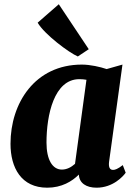

<svg xmlns="http://www.w3.org/2000/svg" viewBox="-20 -871 633 901"><path d="M29.3 -196.3C29.3 -84 79.6 9.8 201.7 9.8C269.5 9.8 318.4 -20 350.1 -51.8C351.6 -11.7 384.8 9.8 433.1 9.8C509.8 9.8 557.6 -43 569.8 -60.5L556.2 -96.2C532.7 -78.1 520 -73.7 510.7 -73.7C496.1 -73.7 488.8 -84.5 491.7 -110.8L554.7 -567.9L480.5 -546.9C450.7 -557.1 403.3 -567.9 364.3 -567.9C143.1 -567.9 29.3 -386.2 29.3 -196.3ZM270.5 -75.2C226.1 -75.2 198.2 -121.6 198.2 -201.7C198.2 -332 233.9 -499.5 352.5 -499.5C364.3 -499.5 375 -498.5 385.7 -496.6L332 -102.1C314.5 -86.4 293.5 -75.2 270.5 -75.2ZM345.2 -606 396.5 -640.1 255.9 -851.1 156.7 -764.6C188 -710 304.7 -623 345.2 -606Z"/></svg>

Font: Merriweather
Style: Heavy Italic
Weight: 900
Italic angle: -7.5°
Designer: Eben Sorkin
Foundry: Eben Sorkin
Version: Version 1.001